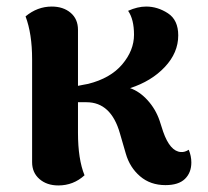

<svg xmlns="http://www.w3.org/2000/svg" viewBox="-20 -551 636 586"><path d="M556 -94Q564 -75 564 -55Q564 -24 544.5 -5Q525 14 485 14Q439 14 407.5 -13Q376 -40 364 -82L346 -144Q319 -239 244 -239H218V-146Q218 -65 238 -16Q204 15 158 15Q123 15 100.5 -4.5Q78 -24 78 -56V-370Q78 -448 58 -501Q94 -531 138 -531Q173 -531 195.5 -512Q218 -493 218 -460V-289Q222 -290 233 -292Q244 -294 249 -295Q317 -312 353 -354.5Q389 -397 389 -445Q389 -492 371 -518Q400 -531 426 -531Q461 -531 492.5 -510.5Q524 -490 524 -443Q524 -390 483 -346.5Q442 -303 377 -282Q406 -272 430.5 -245Q455 -218 467 -183L478 -149Q499 -89 532 -87Q544 -86 556 -94Z"/></svg>

Font: Arima Koshi Bold
Style: Regular
Weight: 700
Designer: Joana Correia and Natanael Gama
Foundry: NDISCOVER
Version: Version 1.019;PS 001.019;hotconv 1.0.88;makeotf.lib2.5.64775